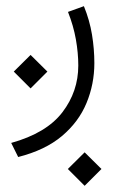

<svg xmlns="http://www.w3.org/2000/svg" viewBox="-20 -244 387 619"><path d="M24.4 -13.2 78.6 -66.9 132.8 -13.2 78.6 41ZM198.7 300.8 252.9 247.1 307.1 300.8 252.9 355ZM250.5 -224.1Q269 -178.7 276.6 -132.3Q284.2 -85.9 284.2 -40.5Q284.2 26.9 259 87.9Q233.9 148.9 179.7 194.6Q125.5 240.2 38.6 262.2L16.1 216.8Q129.9 185.1 181.2 117.9Q232.4 50.8 232.4 -32.7Q232.4 -73.2 224.6 -117.2Q216.8 -161.1 199.2 -205.6Z"/></svg>

Font: Vazir Thin FD-WOL
Style: Thin-FD-WOL
Weight: 100
Designer: Saber Rastikerdar
Foundry: Saber Rastikerdar
Version: Version 30.1.0